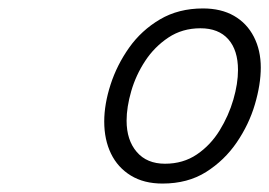

<svg xmlns="http://www.w3.org/2000/svg" viewBox="-20 -1045 638 455"><path d="M365 -610Q321 -610 290 -629Q259 -648 243 -681Q227 -714 227 -757Q227 -798 242 -844.5Q257 -891 286 -932Q315 -973 359 -999Q403 -1025 461 -1025Q504 -1025 534.5 -1007.5Q565 -990 581.5 -958Q598 -926 598 -885Q598 -845 584 -797.5Q570 -750 541 -707.5Q512 -665 468.5 -637.5Q425 -610 365 -610ZM371 -657Q414 -657 446.5 -679Q479 -701 500.5 -736Q522 -771 533 -809Q544 -847 544 -879Q544 -926 521 -952Q498 -978 455 -978Q412 -978 379 -956Q346 -934 324 -900.5Q302 -867 291 -829Q280 -791 280 -759Q280 -713 304 -685Q328 -657 371 -657Z"/></svg>

Font: Playwrite RO ExtraLight
Style: Regular
Weight: 250
Version: Version 1.002